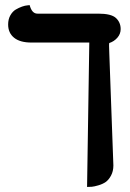

<svg xmlns="http://www.w3.org/2000/svg" viewBox="-20 -572 515 759"><path d="M412.1 -360.8 428.2 82Q428.2 105 418.9 122.1Q409.7 139.2 397.7 147.5Q385.7 155.8 369.1 160.6Q352.5 165.5 343 166.3Q333.5 167 324.2 167L333 -403.8H104Q59.1 -403.8 35.6 -422.9Q12.2 -441.9 12.2 -475.1Q12.2 -496.1 21 -511.5Q29.8 -526.9 42.2 -534.2Q54.7 -541.5 67.1 -545.9Q79.6 -550.3 88.4 -550.8L97.2 -551.8Q106 -518.1 127.9 -518.1H368.2Q419.9 -518.1 438.5 -500.7Q457 -483.4 457 -457Q457 -438 444.1 -423.1Q431.2 -408.2 412.1 -401.9Q410.2 -401.9 412.1 -360.8Z"/></svg>

Font: Linux Libertine G
Style: Semibold
Weight: 600
Designer: Philipp H. Poll
Foundry: Philipp H. Poll
Version: Version 5.1.1